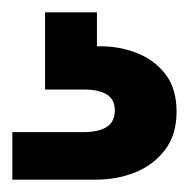

<svg xmlns="http://www.w3.org/2000/svg" viewBox="-20 -27 306 311"><path d="M0 264V187H115Q140 187 153 178.5Q166 170 166 152Q166 134 153 126Q140 118 115 118H53V-7H137V48Q170 47 199.5 58Q229 69 247.5 92.5Q266 116 266 154Q266 191 247.5 215.5Q229 240 199.5 252Q170 264 135 264Z"/></svg>

Font: DM Sans 28pt
Style: Bold
Weight: 700
Version: Version 4.004;gftools[0.9.30]